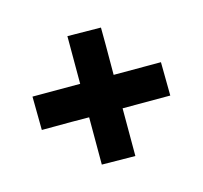

<svg xmlns="http://www.w3.org/2000/svg" viewBox="-96 -683 703 666"><g transform="rotate(30 256.0 -350.0)"><path d="M461.9 -470.7Q431.6 -440.4 340.8 -349.6Q371.1 -319.3 461.9 -228.5Q440.4 -208 376 -144.5Q345.7 -174.8 255.9 -264.6Q225.6 -235.4 135.7 -144.5Q114.3 -166 49.8 -228.5Q80.1 -258.8 170.9 -349.6Q140.6 -379.9 49.8 -470.7Q71.3 -492.2 135.7 -554.7Q166 -525.4 255.9 -434.6Q286.1 -464.8 376 -554.7Q397.5 -534.2 461.9 -470.7Z"/></g></svg>

Font: LeFont
Style: Regular
Weight: 700
Designer: Leryon MEDIA
Version: Version 1.0